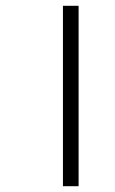

<svg xmlns="http://www.w3.org/2000/svg" viewBox="-20 -642 397 662"><path d="M197 0H251V-622H197Z"/></svg>

Font: Noto Sans Gurmukhi Light
Style: Regular
Weight: 300
Designer: Jelle Bosma - Monotype Design Team
Foundry: Monotype Imaging Inc.
Version: Version 2.004